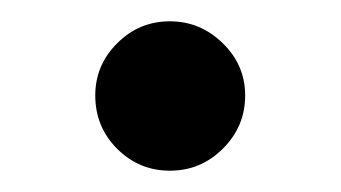

<svg xmlns="http://www.w3.org/2000/svg" viewBox="-20 -155 323 182"><path d="M70.3 -64.5Q70.3 -93.3 91.1 -114Q111.8 -134.8 141.1 -134.8Q169.9 -134.8 191.2 -114Q212.4 -93.3 212.4 -64.5Q212.4 -35.2 191.4 -14.2Q170.4 6.8 141.1 6.8Q111.8 6.8 91.1 -13.9Q70.3 -34.7 70.3 -64.5Z"/></svg>

Font: Karasuma Gothic
Style: Regular
Weight: 500
Designer: Rasmus Andersson / Ryoko Nishizuka
Foundry: Genbu
Version: Version 1.00